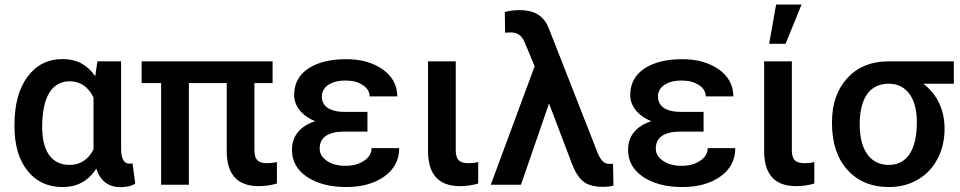

<svg xmlns="http://www.w3.org/2000/svg" viewBox="-20 -791 4112 822"><path d="M397 -528.3 387.7 -464.4C354 -513.7 308.1 -538.1 249 -538.1C185.1 -538.1 134.8 -512.7 97.7 -462.4C60.5 -412.1 42 -343.3 42 -256.8V-250.5C42 -169.9 60.5 -106.4 97.7 -60.1C134.3 -13.7 184.6 9.8 248 9.8C311 9.8 358.9 -16.6 392.1 -69.3C409.2 -16.1 444.3 10.3 497.1 10.3C522 10.3 542.5 5.4 559.1 -4.4L547.4 -92.3C543.9 -90.8 539.6 -90.3 534.2 -90.3C511.2 -90.3 499.5 -110.4 498.5 -150.4V-528.3ZM160.6 -246.6C160.6 -379.9 204.1 -442.9 278.8 -442.9C323.7 -442.9 357.4 -419.9 380.4 -373.5V-151.4C357.4 -106.9 323.2 -85 277.8 -85C201.2 -85 160.6 -143.6 160.6 -246.6Z M1147 -528.3H586.4V-435.5H669.9V0H788.6V-435.5H950.7V-145C950.7 -44.4 996.1 5.9 1087.4 5.9C1115.2 5.9 1141.6 2 1165.5 -5.4V-97.2C1150.4 -93.8 1136.2 -92.3 1124 -92.3C1083 -92.3 1069.3 -108.9 1069.3 -149.4V-435.5H1147Z M1230 -149.4C1230 -101.1 1251.5 -62.5 1294.4 -33.7C1337.4 -4.9 1393.6 9.8 1462.9 9.8C1528.8 9.8 1583 -5.4 1625.5 -35.6C1668 -65.9 1689 -106.4 1689 -156.7H1570.8C1570.8 -135.3 1560.1 -117.2 1539.1 -103C1518.1 -88.4 1491.2 -81.1 1459.5 -81.1C1426.3 -81.1 1399.4 -88.4 1379.4 -102.5C1358.9 -116.7 1348.6 -133.8 1348.6 -154.3C1348.6 -202.1 1382.8 -226.6 1451.2 -227.5H1553.2V-312H1456.1C1387.7 -312 1357.9 -338.9 1357.9 -377.9C1357.9 -398.4 1367.2 -415 1385.7 -427.7C1404.3 -439.9 1428.7 -446.3 1459.5 -446.3C1488.3 -446.3 1512.7 -439.9 1532.7 -427.2C1552.7 -414.1 1562.5 -397.9 1562.5 -378.4H1680.7C1680.7 -425.8 1660.2 -463.9 1618.7 -493.7C1577.1 -522.9 1524.9 -537.6 1462.9 -537.6C1394.5 -537.6 1340.3 -524.4 1299.8 -497.6C1259.3 -470.7 1239.3 -432.6 1239.3 -383.8C1239.3 -336.9 1272.5 -295.4 1329.1 -272C1265.1 -251 1230 -209.5 1230 -149.4Z M1812.5 -528.3V-145C1812.5 -44.4 1857.9 5.9 1949.2 5.9C1977.1 5.9 2003.4 2 2027.3 -5.4V-97.2C2013.2 -93.8 1999.5 -92.3 1985.8 -92.3C1945.3 -92.3 1931.2 -108.9 1931.2 -148.4V-528.3Z M2204.1 -747.6C2181.2 -747.6 2160.2 -745.1 2141.1 -739.7L2142.6 -650.9L2155.8 -651.9H2172.4C2196.3 -650.9 2213.4 -638.2 2224.6 -613.8L2269 -507.3L2081.1 0H2210.4L2330.6 -348.1L2429.2 -88.4C2443.4 -52.2 2460 -26.9 2479 -12.7C2498 1.5 2524.9 8.8 2560.5 8.8C2577.6 8.8 2592.8 7.3 2606.4 3.9L2604.5 -89.8L2596.2 -89.4L2580.6 -89.8C2564.5 -92.3 2550.8 -107.4 2539.1 -135.3L2330.6 -667C2310.5 -719.2 2274.4 -747.6 2204.1 -747.6Z M2668.9 -149.4C2668.9 -101.1 2690.4 -62.5 2733.4 -33.7C2776.4 -4.9 2832.5 9.8 2901.9 9.8C2967.8 9.8 3022 -5.4 3064.5 -35.6C3106.9 -65.9 3127.9 -106.4 3127.9 -156.7H3009.8C3009.8 -135.3 2999 -117.2 2978 -103C2957 -88.4 2930.2 -81.1 2898.4 -81.1C2865.2 -81.1 2838.4 -88.4 2818.4 -102.5C2797.9 -116.7 2787.6 -133.8 2787.6 -154.3C2787.6 -202.1 2821.8 -226.6 2890.1 -227.5H2992.2V-312H2895C2826.7 -312 2796.9 -338.9 2796.9 -377.9C2796.9 -398.4 2806.2 -415 2824.7 -427.7C2843.3 -439.9 2867.7 -446.3 2898.4 -446.3C2927.2 -446.3 2951.7 -439.9 2971.7 -427.2C2991.7 -414.1 3001.5 -397.9 3001.5 -378.4H3119.6C3119.6 -425.8 3099.1 -463.9 3057.6 -493.7C3016.1 -522.9 2963.9 -537.6 2901.9 -537.6C2833.5 -537.6 2779.3 -524.4 2738.8 -497.6C2698.2 -470.7 2678.2 -432.6 2678.2 -383.8C2678.2 -336.9 2711.4 -295.4 2768.1 -272C2704.1 -251 2668.9 -209.5 2668.9 -149.4Z M3272.9 -603.5H3343.3L3411.6 -771.5H3302.7ZM3251.5 -528.3V-145C3251.5 -44.4 3296.9 5.9 3388.2 5.9C3416 5.9 3442.4 2 3466.3 -5.4V-97.2C3452.1 -93.8 3438.5 -92.3 3424.8 -92.3C3384.3 -92.3 3370.1 -108.9 3370.1 -148.4V-528.3Z M4063.5 -528.3H3781.7C3709 -527.8 3650.9 -503.9 3607.4 -456.5C3564 -409.2 3542 -346.7 3542 -269V-263.2C3542 -178.7 3564 -112.3 3608.4 -63.5C3652.8 -14.6 3711.4 9.8 3785.2 9.8C3832.5 9.8 3874 -1 3910.2 -22.5C3946.3 -43.5 3974.1 -73.2 3994.1 -111.8C4014.2 -150.4 4023.9 -192.4 4023.9 -238.8C4023.9 -320.3 3993.7 -385.3 3933.1 -432.6H4063.5ZM3660.6 -258.8C3660.6 -376 3707.5 -432.6 3784.2 -432.6C3822.3 -432.6 3852.1 -418 3873.5 -389.2C3894.5 -359.9 3905.3 -319.8 3905.3 -269C3905.3 -146 3861.3 -85 3785.2 -85C3705.6 -85 3660.6 -148.9 3660.6 -258.8Z"/></svg>

Font: Roboto Medium
Style: Regular
Weight: 500
Designer: Google
Version: Version 2.137; 2017